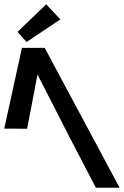

<svg xmlns="http://www.w3.org/2000/svg" viewBox="-26 -886 584 906"><path d="M152 -532 307.5 -228.5 426.5 0H538.5L185 -660H77.5L-6 -279L102 -278.5L150.5 -532ZM56.5 -735.5 99.5 -688 259 -794.5 192 -865.5Z"/></svg>

Font: Font.Observer
Style: Regular
Weight: 500
Italic angle: 9°
Version: Version 1.001;FEAKit 1.0